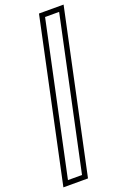

<svg xmlns="http://www.w3.org/2000/svg" viewBox="-202 -807 712 1078"><g transform="rotate(-20 154.0 -268.0)"><path d="M-21.5 214 183.5 -750H330.5L125.5 214ZM16.5 184.5H100.5L293 -720H209Z"/></g></svg>

Font: Tourney Expanded Light
Style: Italic
Weight: 300
Width: 7
Italic angle: -12°
Designer: Tyler Finck
Foundry: Etcetera Type Co
Version: Version 1.010; ttfautohint (v1.8.3)